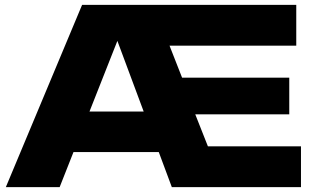

<svg xmlns="http://www.w3.org/2000/svg" viewBox="-20 -770 1299 790"><path d="M783.4 -299.6 835.4 -168H1218.4V0H687L428.4 -694.6H499.6L225.4 0H4L317.8 -750H1199V-582H677.6L729.2 -450.4H1170.2V-299.6ZM201.8 -144.4V-311H692.8V-144.4Z"/></svg>

Font: Unbounded
Style: Regular
Weight: 400
Designer: Luke Prowse, Jean-Baptiste Morizot, Fátima Lázaro, Florian Runge
Foundry: NaN
Version: Version 1.701;gftools[0.9.28.dev5+ged2979d]